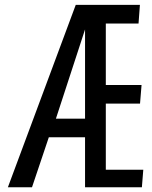

<svg xmlns="http://www.w3.org/2000/svg" viewBox="-20 -788 640 808"><path d="M337.9 -288.6V-664.1L215.3 -288.6ZM298.8 -767.6H568.8L563 -689H425.3V-430.2H575.7L569.3 -352.1H425.3V-73.7H583L577.1 0H337.9V-210.4H185.5L114.7 0H13.2Z"/></svg>

Font: Oxygen Mono
Style: Regular
Weight: 400
Designer: Vernon Adams
Foundry: Vernon Adams
Version: Version 0.201; ttfautohint (v0.8) -r 50 -G 200 -x